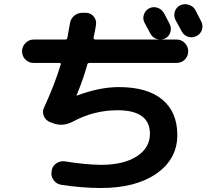

<svg xmlns="http://www.w3.org/2000/svg" viewBox="-20 -852 1040 931"><path d="M703.1 -811.5Q722.7 -821.3 743.2 -814.5Q763.7 -807.6 775.4 -788.1Q780.3 -779.3 789.1 -761.7Q797.9 -744.1 802.7 -735.4Q812.5 -715.8 805.7 -694.8Q798.8 -673.8 779.3 -665Q760.7 -656.2 739.7 -663.1Q718.8 -669.9 709 -689.5Q704.1 -698.2 694.8 -715.8Q685.5 -733.4 680.7 -742.2Q670.9 -760.7 677.7 -781.2Q684.6 -801.8 703.1 -811.5ZM927.7 -802.7Q932.6 -793 942.4 -773.9Q952.1 -754.9 956.1 -747.1Q965.8 -727.5 959 -707Q952.1 -686.5 932.1 -676.8Q912.1 -667 891.6 -673.8Q871.1 -680.7 860.4 -701.2Q851.6 -718.8 831.1 -754.9Q821.3 -774.4 827.6 -795.4Q834 -816.4 854 -826.2Q874 -835.9 896 -828.6Q918 -821.3 927.7 -802.7ZM142.6 -546.9Q119.1 -546.9 103 -563.5Q86.9 -580.1 86.9 -603Q86.9 -626 103.5 -643.1Q120.1 -660.2 142.6 -660.2H295.9Q304.7 -660.2 306.6 -668Q310.5 -691.4 319.3 -739.3Q323.2 -762.7 341.3 -776.9Q359.4 -791 382.8 -790H397.5Q420.9 -789.1 435.1 -771Q449.2 -752.9 445.3 -730.5Q442.4 -709 433.6 -668.9Q432.6 -666 435.5 -663.1Q438.5 -660.2 441.4 -660.2H836.9Q860.4 -660.2 876.5 -643.1Q892.6 -626 892.6 -603Q892.6 -580.1 876.5 -563.5Q860.4 -546.9 836.9 -546.9H414.1Q405.3 -546.9 403.3 -539.1Q384.8 -470.7 351.6 -390.6V-388.7H353.5Q462.9 -429.7 556.6 -429.7Q694.3 -429.7 767.1 -369.1Q839.8 -308.6 839.8 -197.3Q839.8 -81.1 739.3 -10.7Q638.7 59.6 469.7 59.6Q377 59.6 276.4 43.9Q252.9 40 239.3 20.5Q225.6 1 230.5 -22.5V-24.4Q234.4 -47.9 253.9 -60.5Q273.4 -73.2 295.9 -69.3Q393.6 -53.7 469.7 -52.7Q579.1 -52.7 643.1 -93.8Q707 -134.8 707 -203.1Q707 -317.4 549.8 -317.4Q435.5 -317.4 334 -262.7Q283.2 -235.4 233.4 -255.9L222.7 -259.8Q201.2 -268.6 192.4 -289.6Q183.6 -310.5 194.3 -332Q245.1 -442.4 274.4 -539.1Q276.4 -546.9 267.6 -546.9Z"/></svg>

Font: Rounded Mgen+ 1m bold
Style: Bold
Weight: 700
Designer: [Source Han Sans]
Ryoko NISHIZUKA  (kana & ideographs); Paul D. Hunt (Latin, Greek & Cyrillic); Wenlong ZHANG  (bopomofo
Version: Version 1.059.20150602